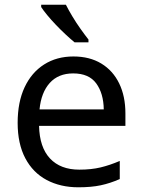

<svg xmlns="http://www.w3.org/2000/svg" viewBox="-20 -786 604 816"><path d="M292 -546Q361 -546 410.5 -516Q460 -486 486.5 -431.5Q513 -377 513 -304V-251H146Q148 -160 192.5 -112.5Q237 -65 317 -65Q368 -65 407.5 -74.5Q447 -84 489 -102V-25Q448 -7 408 1.5Q368 10 313 10Q237 10 178.5 -21Q120 -52 87.5 -113.5Q55 -175 55 -264Q55 -352 84.5 -415Q114 -478 167.5 -512Q221 -546 292 -546ZM291 -474Q228 -474 191.5 -433.5Q155 -393 148 -321H421Q420 -389 389 -431.5Q358 -474 291 -474ZM260 -766Q271 -744 287.5 -716.5Q304 -689 322.5 -663Q341 -637 356 -618V-606H297Q280 -620 259 -639.5Q238 -659 217.5 -680.5Q197 -702 180.5 -722Q164 -742 155 -756V-766Z"/></svg>

Font: Noto Sans Kawi
Style: Regular
Weight: 400
Designer: Fadhl Haqq
Version: Version 1.000